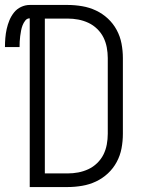

<svg xmlns="http://www.w3.org/2000/svg" viewBox="-54 -755 574 775"><path d="M66 0V-681Q55 -681 48 -672Q41 -663 37 -652.5Q33 -642 31 -631Q29 -620 27.5 -609Q26 -598 25.5 -587Q25 -576 25 -565H-34Q-34 -583 -32.5 -601.5Q-31 -620 -27 -638Q-23 -656 -16 -673Q-9 -690 2.5 -704.5Q14 -719 31 -727Q48 -735 66 -735H219Q248 -735 277.5 -730Q307 -725 333.5 -712.5Q360 -700 381.5 -680Q403 -660 417 -634Q431 -608 436.5 -579Q442 -550 442 -521V-215Q442 -185 436.5 -156Q431 -127 417 -101Q403 -75 381.5 -55Q360 -35 333.5 -22.5Q307 -10 277.5 -5Q248 0 219 0ZM127 -55H219Q241 -55 262 -59Q283 -63 302.5 -72Q322 -81 338 -96.5Q354 -112 363.5 -131Q373 -150 377 -171.5Q381 -193 381 -215V-521Q381 -542 377 -563.5Q373 -585 363.5 -604Q354 -623 338 -638.5Q322 -654 302.5 -663Q283 -672 262 -676Q241 -680 219 -680H127Z"/></svg>

Font: Iosevka Curly Light
Style: Regular
Weight: 300
Monospace: yes
Designer: Belleve Invis
Foundry: Belleve Invis
Version: Version 22.1.2; ttfautohint (v1.8.4)